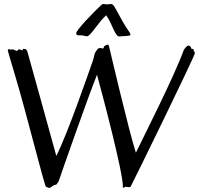

<svg xmlns="http://www.w3.org/2000/svg" viewBox="-20 -924 992 958"><path d="M952 -658C952 -660 952 -667 949 -667C944 -665 952 -680 939 -680C931 -680 936 -685 931 -690C929 -694 924 -696 919 -697C916 -697 900 -683 896 -672C851 -546 693 -235 658 -162C624 -266 528 -676 525 -689C521 -704 520 -704 504 -696C494 -691 500 -681 493 -682C484 -684 479 -686 470 -682C467 -680 458 -668 454 -660C450 -650 449 -638 444 -623C418 -549 316 -254 261 -146C233 -249 125 -637 119 -658C114 -679 108 -680 99 -680C87 -681 99 -672 91 -673C86 -674 79 -679 72 -677C66 -675 68 -667 63 -670C58 -673 44 -678 40 -678C37 -678 34 -674 30 -677C24 -682 18 -677 19 -671C25 -647 74 -490 107 -364C151 -202 197 -23 207 4C209 9 224 14 227 14C230 13 234 11 237 8C237 8 242 4 251 -1C254 -1 257 -2 261 -3C271 -15 273 -20 273 -20C276 -32 424 -453 464 -551C487 -467 596 -58 593 8C593 16 597 14 604 8C606 6 611 11 615 9C617 7 618 10 622 10C627 10 631 10 633 5C655 -37 953 -646 952 -658ZM479 -893C450 -866 360 -774 360 -758C360 -742 385 -750 393 -747C396 -746 410 -743 414 -743C432 -743 470 -813 510 -848C543 -800 553 -742 576 -742C585 -743 593 -744 604 -744C611 -744 631 -746 631 -750C631 -762 614 -776 593 -815C547 -897 553 -891 541 -902C539 -904 529 -904 528 -904C526 -904 519 -902 517 -902C514 -902 498 -904 495 -904C490 -904 484 -897 479 -893Z"/></svg>

Font: Oregano
Style: Regular
Weight: 400
Designer: Astigmatic (AOETI)
Foundry: Astigmatic (AOETI)
Version: Version 1.000